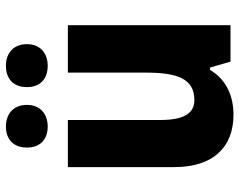

<svg xmlns="http://www.w3.org/2000/svg" viewBox="-100 -698 808 648"><g transform="rotate(-90 304.0 -374.0)"><path d="M130 -687C130 -640 160 -617 201 -617C242 -617 274 -641 274 -687C274 -734 242 -758 201 -758C160 -758 130 -735 130 -687ZM334 -687C334 -640 364 -617 406 -617C447 -617 479 -641 479 -687C479 -734 447 -758 406 -758C364 -758 334 -735 334 -687ZM543 -549H383V-290C383 -183 365 -122 290 -122C243 -122 223 -161 223 -238V-549H64V-191C64 -56 133 10 241 10C305 10 360 -15 392 -69H400L420 0H543Z"/></g></svg>

Font: Noto Sans Myanmar SemiCondensed ExtraBold
Style: Regular
Weight: 800
Width: 4
Designer: Monotype Design Team
Foundry: Monotype Imaging Inc.
Version: Version 2.107